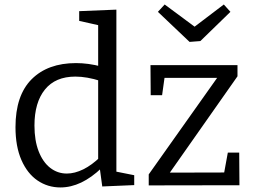

<svg xmlns="http://www.w3.org/2000/svg" viewBox="-20 -814 1114 843"><path d="M245.3 9Q189.7 9 144.8 -21.5Q100 -52 74 -111.5Q48 -171 48 -255.7Q48 -395 118.8 -466Q189.7 -537 313.7 -537Q340.3 -537 368.7 -533.2Q397 -529.3 427.3 -521.3L411 -511.7V-712.7L419.7 -701.7L327.7 -722.3V-765L491 -771.7V-48.7L479 -62.7L569.3 -44.7V-1.3L429 4.7L417.3 -81L426.7 -77Q381.7 -34 336.5 -12.5Q291.3 9 245.3 9ZM273.3 -52Q308 -52 345.7 -70.5Q383.3 -89 421.3 -126L411 -99V-478L422 -458.3Q361.3 -477.7 311 -477.7Q223 -477.7 177.2 -420.8Q131.3 -364 131.3 -262.7Q131.3 -197 149.8 -149.5Q168.3 -102 200.5 -77Q232.7 -52 273.3 -52ZM1030.3 -144 1031.3 -0.7 633 0V-48.3L945.3 -489L956.7 -472H681L705 -491.3L691.7 -396H641.7L640.7 -528H1022.7V-479L710 -33.7L705.7 -56L983 -56.7L960 -33L980.3 -144ZM962.7 -794.3 991.7 -762 859.7 -633.7 812.3 -630 673.3 -762 703 -794.3 861.7 -676.7 808.7 -677.3Z"/></svg>

Font: Bitter Thin
Style: Regular
Weight: 100
Designer: Sol Matas, and Bitter project Authors
Foundry: Sol Matas
Version: Version 2.002